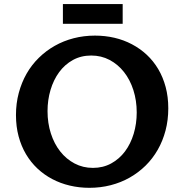

<svg xmlns="http://www.w3.org/2000/svg" viewBox="-20 -897 897 927"><path d="M428.7 -86.4Q477.5 -86.4 516.8 -107.9Q556.2 -129.4 583.5 -166Q610.8 -202.6 625.5 -251.2Q640.1 -299.8 640.1 -354Q640.1 -411.6 624 -461.9Q607.9 -512.2 578.6 -549.3Q549.3 -586.4 509 -607.7Q468.8 -628.9 420.4 -628.9Q371.1 -628.9 331.8 -607.2Q292.5 -585.4 265.4 -548.3Q238.3 -511.2 223.9 -462.6Q209.5 -414.1 209.5 -360.4Q209.5 -302.7 225.6 -252.7Q241.7 -202.6 270.8 -165.8Q299.8 -128.9 340.1 -107.7Q380.4 -86.4 428.7 -86.4ZM411.6 9.8Q362.3 9.8 316.9 -1Q271.5 -11.7 232.2 -32.5Q192.9 -53.2 160.6 -83.5Q128.4 -113.8 105.5 -152.6Q82.5 -191.4 69.8 -238.8Q57.1 -286.1 57.1 -341.3Q57.1 -397.9 70.6 -448.2Q84 -498.5 108.4 -541.3Q132.8 -584 167.5 -617.9Q202.1 -651.9 244.4 -675.8Q286.6 -699.7 335.7 -712.4Q384.8 -725.1 438.5 -725.1Q487.3 -725.1 532.5 -714.6Q577.6 -704.1 616.9 -683.3Q656.2 -662.6 688.5 -632.6Q720.7 -602.5 743.9 -563.5Q767.1 -524.4 779.8 -476.8Q792.5 -429.2 792.5 -374Q792.5 -317.4 779.3 -267.1Q766.1 -216.8 741.7 -174.1Q717.3 -131.3 682.9 -97.4Q648.4 -63.5 606.2 -39.6Q564 -15.6 514.6 -2.9Q465.3 9.8 411.6 9.8ZM283.7 -877.4H572.3V-782.2H283.7Z"/></svg>

Font: Proza Libre
Style: SemiBold
Weight: 600
Designer: Jasper de Waard
Foundry: Jasper de Waard
Version: Version 1.000; ttfautohint (v1.4.1.8-43bc) -l 8 -r 50 -G 200